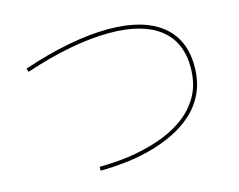

<svg xmlns="http://www.w3.org/2000/svg" viewBox="-94 -815 1189 956"><g transform="rotate(-15 500.0 -337.5)"><path d="M314 -2V-22Q349 -22 389.5 -24.5Q430 -27 471 -33Q545 -44 617.5 -67.5Q690 -91 749.5 -132.5Q809 -174 844.5 -235.5Q880 -297 880 -384Q880 -515 791 -584Q702 -653 532 -653Q438 -653 327 -632Q216 -611 95 -570L89 -588Q212 -630 324.5 -651.5Q437 -673 532 -673Q710 -673 805 -598.5Q900 -524 900 -384Q900 -306 872.5 -247Q845 -188 797.5 -146Q750 -104 690 -76Q630 -48 564.5 -31.5Q499 -15 434.5 -8.5Q370 -2 314 -2Z"/></g></svg>

Font: Murecho Thin Thin
Style: Regular
Weight: 250
Version: Version 1.010